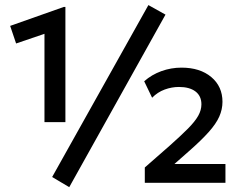

<svg xmlns="http://www.w3.org/2000/svg" viewBox="-20 -738 975 775"><path d="M159.5 -245V-601.5L45 -562.5L21 -633.5L237.5 -710H244V-245ZM564.5 0V-62L665.5 -150.5Q710.5 -190.5 738.8 -219Q767 -247.5 780 -270.5Q793 -293.5 793 -317Q793 -350.5 769 -368.8Q745 -387 702.5 -387Q673 -387 644.5 -376.5Q616 -366 594 -343.5L562 -410Q592 -436.5 631.2 -450.8Q670.5 -465 712.5 -465Q787.5 -465 832.8 -427Q878 -389 878 -327Q878 -296.5 865 -267.2Q852 -238 822.2 -204.8Q792.5 -171.5 743.5 -128.5L684 -76H890V0ZM259.5 17.5 190.5 -23.5 579 -717.5 648 -679Z"/></svg>

Font: Geologica Roman Medium
Style: Regular
Weight: 500
Designer: Sindre Bremnes, Frode Helland
Foundry: Monokrom Skriftforlag AS
Version: Version 1.010;gftools[0.9.28]